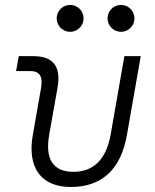

<svg xmlns="http://www.w3.org/2000/svg" viewBox="-20 -744 626 774"><path d="M265.1 9.8C390.6 9.8 467.3 -61 491.7 -200.2L547.4 -517.6H481.4L425.8 -200.2C408.2 -102.1 357.4 -51.3 275.9 -51.3C194.3 -51.3 161.1 -102.1 178.2 -200.2L211.9 -390.6C227.1 -475.1 194.8 -517.6 115.2 -517.6H55.7L44.9 -457.5H102.5C139.6 -457.5 153.8 -435.5 145.5 -389.2L112.3 -200.2C88.9 -68.4 145.5 9.8 265.1 9.8ZM262.7 -615.7C292.5 -615.7 316.9 -640.1 316.9 -669.9C316.9 -700.2 292.5 -724.1 262.7 -724.1C232.9 -724.1 208.5 -700.2 208.5 -669.9C208.5 -640.1 232.9 -615.7 262.7 -615.7ZM467.8 -615.7C497.6 -615.7 522 -640.1 522 -669.9C522 -700.2 497.6 -724.1 467.8 -724.1C438 -724.1 413.6 -700.2 413.6 -669.9C413.6 -640.1 438 -615.7 467.8 -615.7Z"/></svg>

Font: Cascadia Mono NF Light
Style: Italic
Weight: 300
Italic angle: -10°
Monospace: yes
Designer: Aaron Bell
Foundry: Saja Typeworks
Version: Version 2404.023